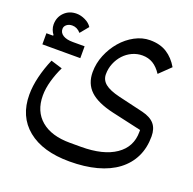

<svg xmlns="http://www.w3.org/2000/svg" viewBox="-127 -607 979 975"><g transform="rotate(20 363.0 -119.5)"><path d="M347 240Q202 240 121 174Q40 108 40 -10Q40 -56 52.5 -107.5Q65 -159 87 -210L149 -191Q130 -152 118 -109.5Q106 -67 106 -29Q106 56 161.5 103Q217 150 317 150H377Q497 150 563.5 104.5Q630 59 630 -22V-33L470 -69Q383 -89 343 -127Q303 -165 303 -227Q303 -275 321.5 -320Q340 -365 370.5 -400.5Q401 -436 441 -457.5Q481 -479 523 -479Q577 -479 614 -455.5Q651 -432 676 -389L616 -331Q595 -363 570 -378Q545 -393 513 -393Q484 -393 458 -381Q432 -369 412.5 -348Q393 -327 381.5 -299Q370 -271 370 -240Q370 -209 394.5 -189Q419 -169 473 -156L609 -124Q654 -113 675 -88.5Q696 -64 696 -22Q696 40 672.5 88.5Q649 137 604 171Q559 205 494 222.5Q429 240 347 240ZM15 -332H51L52 -336Q44 -346 39 -359.5Q34 -373 34 -387Q34 -426 60 -452Q86 -478 126 -478Q149 -478 173 -466.5Q197 -455 209 -436L172 -391Q152 -414 126 -414Q108 -414 96 -404.5Q84 -395 84 -381Q84 -360 103 -348Q122 -336 156 -336H220V-272H15Z"/></g></svg>

Font: IBM Plex Sans Arabic
Style: Regular
Weight: 400
Designer: Mike Abbink, Paul van der Laan, Pieter van Rosmalen, Wael Morcos, Khajak Apelian
Foundry: Bold Monday
Version: Version 1.005